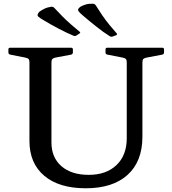

<svg xmlns="http://www.w3.org/2000/svg" viewBox="-20 -1000 922 1030"><path d="M603 -811 587 -805Q577 -801 570 -805Q536 -826 496.5 -857.5Q457 -889 422 -919Q407 -932 402 -939Q397 -946 399.5 -951Q402 -956 410 -963Q423 -971 440.5 -976Q458 -981 479 -980Q489 -979 494 -971Q510 -945 528.5 -918Q547 -891 567.5 -866Q588 -841 606 -821Q611 -815 603 -811ZM406 -820 391 -810Q383 -805 375 -808Q339 -823 294 -846.5Q249 -870 210 -894Q193 -904 186.5 -910Q180 -916 182 -922Q184 -928 190 -936Q202 -945 218 -953Q234 -961 256 -964Q266 -964 272 -957Q292 -935 315 -912Q338 -889 362 -868Q386 -847 407 -830Q414 -825 406 -820ZM744 -267Q744 -134 664.5 -62Q585 10 440 10Q297 10 217.5 -57Q138 -124 138 -244V-744H256V-236Q256 -155 309.5 -108.5Q363 -62 456 -62Q550 -62 605 -114.5Q660 -167 660 -259V-744H744ZM25 -734Q25 -744 34 -744H361Q371 -744 371 -735V-719Q371 -710 362 -707L277 -691Q265 -688 260.5 -683Q256 -678 256 -664V-531H138V-664Q138 -677 134 -682.5Q130 -688 116 -691L35 -707Q25 -709 25 -719ZM546 -734Q546 -744 555 -744H850Q860 -744 860 -735V-719Q860 -710 851 -707L766 -691Q753 -688 748.5 -683Q744 -678 744 -664V-531H660V-664Q660 -677 656 -682.5Q652 -688 638 -691L556 -707Q546 -709 546 -719Z"/></svg>

Font: Hahmlet Medium
Style: Regular
Weight: 500
Version: Version 1.002